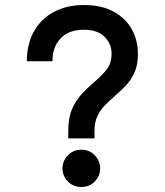

<svg xmlns="http://www.w3.org/2000/svg" viewBox="-20 -732 656 765"><path d="M252 -180.5V-211Q252 -262.5 267 -297Q282 -331.5 304.5 -356Q327 -380.5 350.5 -400.5Q380 -425.5 402.2 -451.5Q424.5 -477.5 424.5 -518Q424.5 -558 396.2 -585.8Q368 -613.5 314.5 -613.5Q254 -613.5 221.5 -579.2Q189 -545 189 -488H87Q87 -556.5 115.2 -606.8Q143.5 -657 194.8 -684.5Q246 -712 314.5 -712Q384 -712 432 -686Q480 -660 504.8 -616Q529.5 -572 529.5 -517.5Q529.5 -473.5 516 -443.5Q502.5 -413.5 482 -391.8Q461.5 -370 439 -351Q418 -332.5 399 -313.5Q380 -294.5 368.2 -269.8Q356.5 -245 356.5 -210.5V-180.5ZM304 13Q272 13 250.5 -9Q229 -31 229 -61Q229 -90.5 250.5 -113Q272 -135.5 304 -135.5Q336.5 -135.5 357.8 -113Q379 -90.5 379 -61Q379 -31 357.8 -9Q336.5 13 304 13Z"/></svg>

Font: Overpass Mono SemiBold
Style: Regular
Weight: 600
Monospace: yes
Designer: Delve Withrington, Dave Bailey
Foundry: Delve Fonts LLC
Version: Version 4.000